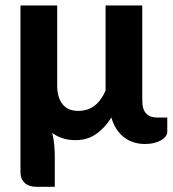

<svg xmlns="http://www.w3.org/2000/svg" viewBox="-20 -536 649 722"><path d="M609 -94V-40.5Q609 -32 603.2 -23.8Q597.5 -15.5 586.5 -9Q575.5 -2.5 559.8 1.5Q544 5.5 524.5 5.5Q503.5 5.5 483.8 -0.5Q464 -6.5 447.5 -19Q431 -31.5 418.5 -50Q406 -68.5 399 -94Q373 -53.5 340.2 -31.2Q307.5 -9 265 -9Q237.5 -9 215.8 -16Q194 -23 176.5 -36Q182 -14 184 9.2Q186 32.5 186 53V166.5H117.5Q89 166.5 73 152Q57 137.5 57 110V-515.5H195V-213.5Q195 -170.5 214.8 -144.8Q234.5 -119 273.5 -119Q311 -119 336.5 -139.2Q362 -159.5 377 -196V-515.5H515V-156.5Q515 -124.5 529.8 -109.2Q544.5 -94 570 -94Z"/></svg>

Font: Lato 2
Style: Regular
Weight: 800
Designer: Lukasz Dziedzic with Adam Twardoch and Botio Nikoltchev
Foundry: tyPoland Lukasz Dziedzic
Version: Version 2.015; 2015-08-06; http://www.latofonts.com/